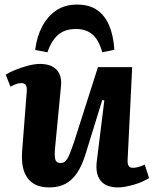

<svg xmlns="http://www.w3.org/2000/svg" viewBox="-20 -807 674 841"><path d="M5 -480Q22 -491 48.5 -501.5Q75 -512 103.5 -519.5Q132 -527 155 -527Q204 -527 228 -501.5Q252 -476 247 -428L221 -157Q218 -122 222.5 -107.5Q227 -93 245 -93Q258 -93 266.5 -101Q275 -109 284 -130Q293 -151 305 -187L409 -513H559L539 -107Q538 -89 543.5 -80.5Q549 -72 562 -72Q574 -72 588 -76Q602 -80 614 -86L633 -27Q620 -19 603.5 -11.5Q587 -4 568 1.5Q549 7 530.5 10.5Q512 14 497 14Q444 14 420.5 -16Q397 -46 404 -101L437 -367L428 -369L356 -136Q340 -83 318 -50Q296 -17 266 -1.5Q236 14 195 14Q132 14 101.5 -26Q71 -66 77 -146L97 -404Q99 -427 93 -435Q87 -443 73 -443Q63 -443 51 -439Q39 -435 26 -427ZM317 -787Q371 -787 405.5 -763Q440 -739 458.5 -694.5Q477 -650 481 -589L428 -578Q412 -634 384 -657Q356 -680 313 -680Q264 -680 234.5 -654.5Q205 -629 188 -578L134 -588Q141 -646 164.5 -690.5Q188 -735 226 -761Q264 -787 317 -787Z"/></svg>

Font: Literata 18pt
Style: Bold Italic
Weight: 700
Italic angle: -2°
Designer: Latin by Veronika Burian and Jose Scaglione. Greek by Irene Vlachou. Cyrillic by Vera Evstafieva
Foundry: TypeTogether
Version: Version 3.103;gftools[0.9.29]